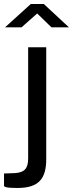

<svg xmlns="http://www.w3.org/2000/svg" viewBox="-64 -765 363 955"><path d="M166 -530H76V23C76 73 58 93 10 96L-44 98V159C-44 164 -35 170 22 170C129 170 166 124 166 26ZM279 -629 154 -745H89L-39 -629H43L121 -698L192 -629Z"/></svg>

Font: Cheyenne Sans
Style: Regular
Weight: 400
Designer: The Public Sans project authors (U.S. Web Design System), Libre Franklin designed by Pablo Impallari and Rodrigo Fuenzal
Foundry: The Cheyenne Sans Project Authors
Version: Version 2.007